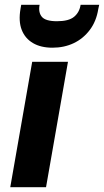

<svg xmlns="http://www.w3.org/2000/svg" viewBox="-20 -785 436 805"><path d="M23 0 115 -526H265L173 0ZM200 -585Q151 -585 118 -604.5Q85 -624 71 -660Q57 -696 66 -748L69 -765H146Q140 -733 155.5 -714.5Q171 -696 219 -696Q268 -696 290.5 -714.5Q313 -733 318 -765H396L392 -747Q384 -696 356.5 -659.5Q329 -623 289 -604Q249 -585 200 -585Z"/></svg>

Font: DM Sans 9pt Black
Style: Italic
Weight: 900
Italic angle: -10°
Version: Version 4.004;gftools[0.9.30]